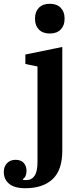

<svg xmlns="http://www.w3.org/2000/svg" viewBox="-98 -782 435 1014"><path d="M35 212Q-22 212 -50 188.5Q-78 165 -78 126Q-78 98 -61 80Q-44 62 -16 62Q13 62 27.5 78.5Q42 95 42 119Q42 153 23 163V167Q28 169 32.5 169Q37 169 42 169Q69 169 84.5 146.5Q100 124 100 74V-431L36 -444V-494L231 -534V13Q231 116 180 164Q129 212 35 212ZM165 -605Q128 -605 107.5 -626Q87 -647 87 -681V-686Q87 -720 107.5 -741Q128 -762 165 -762Q202 -762 222.5 -741Q243 -720 243 -686V-681Q243 -647 222.5 -626Q202 -605 165 -605Z"/></svg>

Font: IBM Plex Serif SemiBold
Style: Regular
Weight: 600
Designer: Mike Abbink, Paul van der Laan, Pieter van Rosmalen
Foundry: Bold Monday
Version: Version 2.5